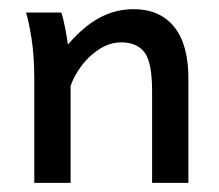

<svg xmlns="http://www.w3.org/2000/svg" viewBox="-20 -401 481 421"><path d="M55.2 0Q55.2 0 55.2 -24.4Q55.2 -48.8 55.2 -85.7Q55.2 -122.6 55.2 -160.4Q55.2 -198.2 55.2 -225.1Q55.2 -278.8 49.1 -316.7Q43 -354.5 37.1 -373.5H114.3Q118.7 -361.8 123 -338.9Q127.4 -315.9 128.9 -303.2Q164.1 -344.2 199 -362.5Q233.9 -380.9 272.9 -380.9Q330.1 -380.9 361.6 -342.5Q393.1 -304.2 393.1 -228.5Q393.1 -210.4 393.1 -181.9Q393.1 -153.3 393.1 -122.1Q393.1 -90.8 393.1 -63Q393.1 -35.2 393.1 -17.6Q393.1 0 393.1 0H313.5Q313.5 0 313.5 -23.7Q313.5 -47.4 313.5 -81.8Q313.5 -116.2 313.5 -149.2Q313.5 -182.1 313.5 -201.2Q313.5 -264.2 296.9 -286.1Q280.3 -308.1 245.6 -308.1Q221.2 -308.1 198.5 -293.7Q175.8 -279.3 159.2 -257.3Q142.6 -235.4 134.8 -212.4V0Z"/></svg>

Font: Harmattan Medium
Style: Regular
Weight: 500
Designer: George W. Nuss III and SIL International
Foundry: SIL International
Version: Version 4.000